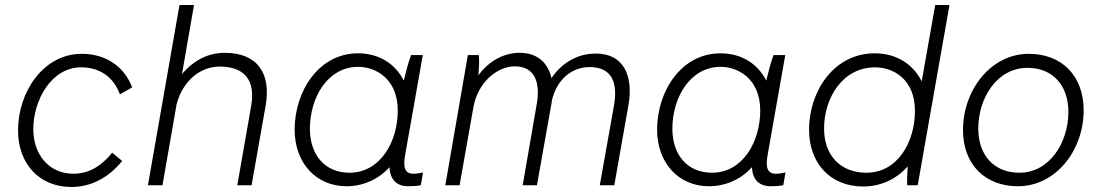

<svg xmlns="http://www.w3.org/2000/svg" viewBox="-20 -740 4403 767"><path d="M265 7C343 7 414 -30 468 -97L428 -130C388 -80 338 -46 273 -46C177 -46 113 -121 113 -224C113 -338 184 -471 304 -471C382 -471 435 -429 459 -363L508 -391C476 -475 402 -525 307 -525C151 -525 52 -370 52 -219C52 -86 137 7 265 7Z M571 0H629L686 -326C711 -416 778 -474 858 -474C957 -474 1002 -419 983 -315L928 0H985L1041 -317C1064 -448 1008 -529 877 -529C814 -529 755 -501 707 -444L755 -720H697Z M1611 4C1630 4 1644 3 1661 0L1670 -51C1656 -48 1645 -46 1631 -46C1597 -46 1589 -72 1599 -124L1669 -520H1622C1611 -490 1600 -447 1593 -418C1559 -485 1495 -527 1410 -527C1253 -527 1157 -375 1157 -222C1157 -89 1243 4 1364 4C1433 4 1493 -25 1536 -72C1538 -22 1565 4 1611 4ZM1411 -473C1479 -473 1569 -427 1569 -298C1569 -175 1500 -50 1376 -50C1279 -50 1218 -120 1218 -226C1218 -349 1288 -473 1411 -473Z M1759 0H1816L1871 -311C1889 -414 1969 -475 2036 -475C2123 -475 2138 -401 2124 -323L2068 0H2125L2184 -332L2185 -340C2205 -423 2264 -472 2335 -472C2434 -472 2446 -397 2433 -320L2376 0H2434L2491 -323C2508 -421 2483 -526 2359 -526C2291 -526 2226 -492 2183 -428C2170 -485 2131 -529 2056 -529C1991 -529 1932 -495 1891 -439C1894 -472 1895 -501 1893 -520H1849Z M3059 4C3078 4 3092 3 3109 0L3118 -51C3104 -48 3093 -46 3079 -46C3045 -46 3037 -72 3047 -124L3117 -520H3070C3059 -490 3048 -447 3041 -418C3007 -485 2943 -527 2858 -527C2701 -527 2605 -375 2605 -222C2605 -89 2691 4 2812 4C2881 4 2941 -25 2984 -72C2986 -22 3013 4 3059 4ZM2859 -473C2927 -473 3017 -427 3017 -298C3017 -175 2948 -50 2824 -50C2727 -50 2666 -120 2666 -226C2666 -349 2736 -473 2859 -473Z M3604 0H3646L3773 -720H3716L3662 -415C3628 -483 3562 -527 3474 -527C3311 -527 3212 -375 3212 -222C3212 -89 3296 5 3428 5C3500 5 3561 -25 3606 -75C3604 -45 3603 -15 3604 0ZM3476 -471C3546 -471 3635 -426 3635 -297C3635 -174 3567 -50 3441 -50C3337 -50 3272 -120 3272 -226C3272 -349 3346 -471 3476 -471Z M4046 4C4200 4 4309 -142 4309 -299C4309 -439 4220 -525 4090 -525C3937 -525 3827 -379 3827 -221C3827 -81 3917 4 4046 4ZM4052 -50C3950 -50 3888 -121 3888 -226C3888 -348 3962 -469 4085 -469C4186 -469 4248 -398 4248 -293C4248 -172 4174 -50 4052 -50Z"/></svg>

Font: Fixel Text 20240404 Light
Style: Italic
Weight: 300
Width: 4
Italic angle: -10°
Designer: AlfaBravo + MacPaw
Foundry: Kyrylo Tkachov, Marchela Mozhyna, Serhii Makarenko, Maria Weinstein, Zakhar Kryvoshyya
Version: Version 1.211;Glyphs 3.2 (3225)